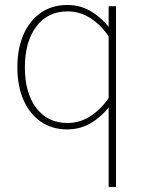

<svg xmlns="http://www.w3.org/2000/svg" viewBox="-20 -508 568 761"><path d="M410.6 -483.4V-391.6V232.9H439.9V-483.4ZM48.8 -241.2Q48.8 -167.5 73 -112.1Q97.2 -56.6 141.6 -25.9Q186 4.9 246.6 4.9Q301.3 4.9 346.7 -24.2Q392.1 -53.2 426.3 -103L410.6 -119.6Q380.9 -75.2 338.9 -47.9Q296.9 -20.5 247.6 -20.5Q168.5 -20.5 123.5 -80.3Q78.6 -140.1 78.6 -240.7Q78.6 -341.8 123.5 -402.3Q168.5 -462.9 247.6 -462.9Q296.9 -462.9 338.9 -435.8Q380.9 -408.7 410.6 -363.8L426.3 -380.4Q392.1 -430.2 346.9 -459.2Q301.8 -488.3 247.1 -488.3Q186.5 -488.3 141.8 -457.3Q97.2 -426.3 73 -370.8Q48.8 -315.4 48.8 -241.2Z"/></svg>

Font: Estedad VF
Style: Regular
Weight: 100
Designer: Amin Abedi
Version: Version 7.3